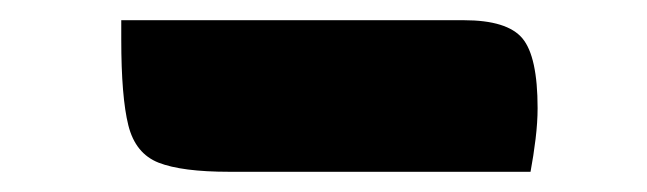

<svg xmlns="http://www.w3.org/2000/svg" viewBox="-20 -394 640 190"><path d="M100 -374H439Q482 -374 497 -356Q512 -338 512 -287Q512 -273 510 -256.5Q508 -240 505 -224H207Q160 -224 137 -233Q114 -242 107 -270Q100 -298 100 -355Z"/></svg>

Font: Recursive Mn Csl St XBd
Style: Regular
Weight: 800
Monospace: yes
Version: Version 1.079;hotconv 1.0.112;makeotfexe 2.5.65598; ttfautoh